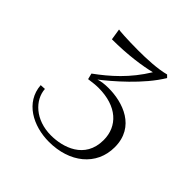

<svg xmlns="http://www.w3.org/2000/svg" viewBox="-122 -734 610 610"><g transform="rotate(45 183.0 -428.5)"><path d="M34 -329C39 -257 108 -220 180 -220C272 -220 340 -273 340 -356C340 -448 257 -475 193 -475C176 -475 160 -473 149 -469C185 -497 263 -563 302 -629L294 -637C260 -628 214 -626 174 -626C125 -626 86 -629 85 -630L91 -592C162 -592 221 -601 257 -610C218 -546 170 -504 122 -469L127 -449C142 -451 157 -453 170 -453C253 -453 299 -409 299 -347C299 -261 222 -239 170 -239C100 -239 55 -283 52 -330L34 -329Z"/></g></svg>

Font: Clicker Script
Style: Regular
Weight: 400
Designer: Astigmatic (AOETI)
Foundry: Astigmatic (AOETI)
Version: Version 1.000